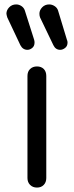

<svg xmlns="http://www.w3.org/2000/svg" viewBox="-20 -847 333 867"><path d="M147 0Q128 0 116 -12Q104 -24 104 -43V-504Q104 -524 116 -535.5Q128 -547 147 -547Q166 -547 177.5 -535.5Q189 -524 189 -504V-43Q189 -24 177.5 -12Q166 0 147 0ZM252 -622Q231 -622 221 -643L161 -768Q158 -776 158 -785Q158 -801 170.5 -814Q183 -827 202 -827Q215 -827 226.5 -819.5Q238 -812 242 -800L282 -668Q285 -662 285 -655Q285 -639 274 -630.5Q263 -622 252 -622ZM104 -622Q83 -622 72 -643L13 -768Q11 -773 10.5 -777Q10 -781 9 -785Q9 -801 21.5 -814Q34 -827 53 -827Q66 -827 77 -819.5Q88 -812 92 -800L134 -668Q135 -665 135.5 -661.5Q136 -658 136 -655Q136 -639 125.5 -630.5Q115 -622 104 -622Z"/></svg>

Font: Comfortaa Medium
Style: Regular
Weight: 500
Designer: Johan Aakerlund
Foundry: Johan Aakerlund
Version: Version 3.104; ttfautohint (v1.8.1.43-b0c9)